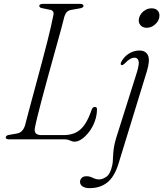

<svg xmlns="http://www.w3.org/2000/svg" viewBox="-20 -720 844 992"><path d="M314 0H28Q18 0 13.2 -3Q8.5 -6 10 -11Q10.5 -17 16.5 -20Q22.5 -23 32 -24L64 -29.5Q82 -32 92.5 -42.5Q103 -53 109.5 -72.5Q116.5 -99.5 126.5 -137.8Q136.5 -176 148.8 -220.8Q161 -265.5 174 -314Q187 -362.5 199.8 -410.5Q212.5 -458.5 223.8 -502.5Q235 -546.5 243.2 -582.5Q251.5 -618.5 256 -643Q258.5 -653.5 254.2 -660.2Q250 -667 241 -669L201.5 -677Q192.5 -678.5 187.8 -681.2Q183 -684 183 -690Q183 -695 188.8 -697.5Q194.5 -700 203.5 -700H394.5Q402.5 -700 407 -697.2Q411.5 -694.5 411.5 -690Q411.5 -684.5 405.5 -681Q399.5 -677.5 391 -676.5L349 -669Q334.5 -667 326 -658.5Q317.5 -650 312.5 -634Q306.5 -609.5 296.5 -572.2Q286.5 -535 273.8 -489.8Q261 -444.5 247.5 -395Q234 -345.5 220.2 -296Q206.5 -246.5 194.8 -201.5Q183 -156.5 174 -120.2Q165 -84 160.5 -60.5Q156.5 -40 165.2 -31Q174 -22 194 -22H309Q345.5 -22 372 -35.2Q398.5 -48.5 417.8 -76.8Q437 -105 453 -151.5Q455.5 -159 459.5 -163.2Q463.5 -167.5 470 -167.5Q476 -167.5 478.8 -164.2Q481.5 -161 481 -155Q481 -124 470 -93.8Q459 -63.5 441.2 -40Q423.5 -16.5 403.5 -2.2Q383.5 12 364.5 12Q356 12 349 8.8Q342 5.5 333.8 2.8Q325.5 0 314 0ZM739.5 -354 592.5 125Q571.5 193 534.8 222.5Q498 252 443.5 252Q419 252 406.2 242.8Q393.5 233.5 393.5 220Q393.5 208 402 199.2Q410.5 190.5 427.5 190.5Q440 190.5 449.5 194.5Q459 198.5 469 202.8Q479 207 491.5 207Q510 207 530 193Q550 179 559.5 135.5Q562 125 562.8 113.8Q563.5 102.5 564 89.8Q564.5 77 566 62Q567.5 47 571 29.2Q574.5 11.5 581 -9.5L687 -345.5Q700.5 -389 695.8 -405.5Q691 -422 675 -422Q664.5 -422 653 -415.8Q641.5 -409.5 625.5 -393Q619 -387 614.8 -384.8Q610.5 -382.5 607 -384Q603 -386 603.5 -390.8Q604 -395.5 607.5 -402Q617.5 -420 632.2 -432.8Q647 -445.5 664.5 -452.2Q682 -459 700 -459Q733 -459 744.5 -434Q756 -409 739.5 -354ZM737.5 -576.5Q716.5 -576.5 705 -590.8Q693.5 -605 698 -624Q701 -639 710.8 -651Q720.5 -663 734.2 -670Q748 -677 763.5 -677Q786 -677 796.5 -663Q807 -649 802.5 -628.5Q799.5 -614.5 790 -602.8Q780.5 -591 767 -583.8Q753.5 -576.5 737.5 -576.5Z"/></svg>

Font: Fraunces ExtraLight
Style: Italic
Weight: 250
Italic angle: -16°
Version: Version 1.000;[b76b70a41]